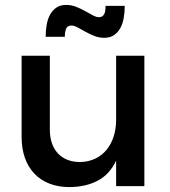

<svg xmlns="http://www.w3.org/2000/svg" viewBox="-20 -758 693 782"><path d="M183 -231Q183 -168.5 216 -133.2Q249 -98 307 -98Q341.5 -99 368.8 -112.2Q396 -125.5 414.8 -148.8Q433.5 -172 443.2 -203Q453 -234 453 -270V-531H568V0H453V-103.5Q426 -47 377.5 -21.8Q329 3.5 263 4Q217.5 4 181.2 -10.2Q145 -24.5 119.8 -51Q94.5 -77.5 81.2 -115.5Q68 -153.5 68 -201V-531H183ZM488 -734Q488 -709 484 -685.5Q480 -662 470.2 -644Q460.5 -626 444.5 -615Q428.5 -604 404 -604Q383 -604 363.8 -611.8Q344.5 -619.5 327.5 -629Q310.5 -638.5 296.2 -646.2Q282 -654 271 -654Q254 -654 249 -640.5Q244 -627 244 -608H166Q166 -633 170 -656.5Q174 -680 183.8 -698Q193.5 -716 209.5 -727Q225.5 -738 250 -738Q271 -738 290.2 -730.2Q309.5 -722.5 326.5 -713Q343.5 -703.5 357.8 -695.8Q372 -688 383 -688Q391.5 -688 396.8 -691.8Q402 -695.5 405 -701.8Q408 -708 409 -716.2Q410 -724.5 410 -734Z"/></svg>

Font: Argentum Sans
Style: Regular
Weight: 400
Designer: Julieta Ulanovsky, Owen Earl, Chris M. Simpson, Rasmus Andersson, Cristiano Sobral
Foundry: The Argentum Sans Project Authors
Version: Version 3.135; ttfautohint (v1.8.4.7-5d5b-dirty)